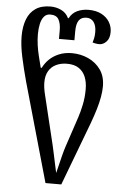

<svg xmlns="http://www.w3.org/2000/svg" viewBox="-65 -817 710 1102"><g transform="rotate(5 290.5 -266.0)"><path d="M240 240 79 -328Q59 -401 44.5 -468Q30 -535 30 -588Q30 -644 46 -685.5Q62 -727 95.5 -749.5Q129 -772 181 -772Q214 -772 243 -758Q272 -744 286 -714H290Q305 -744 334.5 -758Q364 -772 400 -772Q444 -772 474.5 -756Q505 -740 521 -713.5Q537 -687 537 -656Q537 -619 518.5 -600Q500 -581 478 -581Q467 -581 457 -583Q447 -585 439 -587Q442 -595 445.5 -611Q449 -627 449 -648Q449 -685 434 -705.5Q419 -726 392 -726Q363 -726 348.5 -706Q334 -686 334 -641V-591H245V-641Q245 -679 232 -702.5Q219 -726 184 -726Q161 -726 147.5 -710Q134 -694 128 -667Q122 -640 122 -608Q122 -577 126.5 -545Q131 -513 138 -485L155 -417H161Q174 -444 197 -466.5Q220 -489 253 -502.5Q286 -516 327 -516Q377 -516 421 -496Q465 -476 492.5 -437.5Q520 -399 520 -341Q520 -313 514 -279.5Q508 -246 496.5 -207.5Q485 -169 468 -123L331 240ZM296 177Q301 158 307.5 130.5Q314 103 321.5 73.5Q329 44 337 20L395 -154Q405 -184 414 -226.5Q423 -269 423 -316Q423 -357 410.5 -387.5Q398 -418 372 -435.5Q346 -453 304 -453Q269 -453 241.5 -440Q214 -427 198.5 -401Q183 -375 183 -336Q183 -320 185.5 -302.5Q188 -285 193 -265L262 20Q268 45 274 74.5Q280 104 286 131Q292 158 296 177Z"/></g></svg>

Font: Noto Serif Georgian
Style: Regular
Weight: 400
Designer: Monotype Design Team, Akaki Razmadze
Foundry: Google LLC
Version: Version 2.002